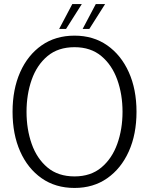

<svg xmlns="http://www.w3.org/2000/svg" viewBox="-20 -916 735 948"><path d="M348 12Q254 12 185.5 -36Q117 -84 79.5 -168.5Q42 -253 42 -364Q42 -475 79.5 -559.5Q117 -644 185.5 -692Q254 -740 348 -740Q441 -740 509.5 -692Q578 -644 616 -559.5Q654 -475 654 -364Q654 -253 616 -168.5Q578 -84 509.5 -36Q441 12 348 12ZM348 -45Q428 -45 480.5 -89Q533 -133 559 -205.5Q585 -278 585 -364Q585 -450 559 -522.5Q533 -595 480.5 -639Q428 -683 348 -683Q267 -683 214.5 -639Q162 -595 136.5 -522.5Q111 -450 111 -364Q111 -278 136.5 -205.5Q162 -133 214.5 -89Q267 -45 348 -45ZM272 -773 337 -896H384L306 -773ZM388 -773 453 -896H499L421 -773Z"/></svg>

Font: Murecho Light
Style: Regular
Weight: 300
Designer: Neil Summerour
Foundry: Positype
Version: Version 1.010; ttfautohint (v1.8.3)